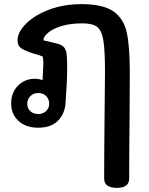

<svg xmlns="http://www.w3.org/2000/svg" viewBox="-20 -615 723 929"><path d="M608 -267 607 -58Q605 126 605 249Q605 294 545 294Q516 294 500 283Q484 272 484 249Q484 125 486 -61Q488 -213 488 -266Q488 -373 480 -420.5Q472 -468 450 -485Q428 -502 379 -502Q321 -502 278 -489Q235 -476 212.5 -456.5Q190 -437 190 -420L260 -403Q280 -397 289.5 -386.5Q299 -376 302 -355.5Q305 -335 305 -293Q305 -250 303 -210.5Q301 -171 297 -115Q293 -63 259.5 -30Q226 3 165 3Q105 3 69.5 -30Q34 -63 34 -114Q34 -168 67.5 -201Q101 -234 149 -234Q168 -234 186 -227Q186 -237 188 -267L190 -309Q190 -320 187 -341Q176 -347 148 -354Q106 -367 85.5 -379.5Q65 -392 65 -420Q65 -459 105.5 -500Q146 -541 217 -568Q288 -595 374 -595Q478 -595 528 -560.5Q578 -526 593 -459.5Q608 -393 608 -267ZM218 -114Q218 -135 203.5 -150Q189 -165 165 -165Q142 -165 127 -150Q112 -135 112 -113Q112 -91 126 -77.5Q140 -64 165 -63Q187 -63 202.5 -77Q218 -91 218 -114Z"/></svg>

Font: Mali SemiBold
Style: Regular
Weight: 600
Designer: Kitiyaporn Chalermlarp | Katatrad Aksorn Co.,Ltd.
Foundry: Cadson Demak Co.,Ltd.
Version: Version 1.000; ttfautohint (v1.6)